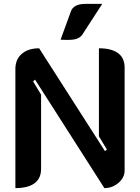

<svg xmlns="http://www.w3.org/2000/svg" viewBox="-20 -957 718 986"><path d="M59 -603Q59 -652 92 -680.5Q125 -709 181 -709L519 -181L529 -189L488 -257V-709Q553 -709 586.5 -684Q620 -659 620 -610V-82Q620 -45 588.5 -18Q557 9 516 9L160 -548L150 -539L191 -471V-90Q191 -41 157.5 -16Q124 9 59 9ZM345 -901Q351 -917 369 -927Q387 -937 419 -937H505L402 -778Q392 -765 376 -758.5Q360 -752 324 -752Q304 -752 291 -753Z"/></svg>

Font: K2D
Style: Bold
Weight: 700
Designer: Katatrad Aksorn Co.,Ltd.
Foundry: Cadson Demak Co.,Ltd.
Version: Version 1.000; ttfautohint (v1.6)